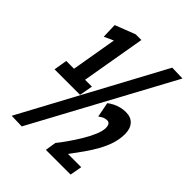

<svg xmlns="http://www.w3.org/2000/svg" viewBox="-206 -822 932 932"><g transform="rotate(45 260.0 -356.0)"><path d="M26.2 -305.3 37.6 -374.1H91L130.9 -607.7L83 -585.9L80.6 -663.6L184.6 -703.9H223.6L166.8 -374.1H213.8L201.3 -305.3ZM109.5 3.3 38.5 1.2 424.4 -715 496.8 -712.9ZM272.8 0.9 281.6 -55.1Q296.9 -73.8 317.4 -103Q338 -132.1 357.8 -164.7Q377.7 -197.4 390.7 -228.1Q403.8 -258.8 403.8 -280.2Q403.8 -293.8 398.7 -302.4Q393.6 -311.1 381.7 -311.1Q370 -311.1 360.3 -306.8Q350.6 -302.5 338.1 -293.2L323.2 -370Q336.4 -380.6 351.5 -387.9Q366.6 -395.3 383.5 -399.5Q400.3 -403.7 418 -403.7Q436 -403.7 449.5 -398.3Q462.9 -392.9 472.1 -382.4Q481.3 -372 485.9 -357.5Q490.5 -343 490.5 -325.5Q490.5 -290.5 479.9 -257.1Q469.2 -223.8 451.1 -191Q432.9 -158.1 410.1 -126Q387.2 -93.8 362.8 -60.9H453.6L442.5 0.9Z"/></g></svg>

Font: Georama
Style: Italic
Weight: 400
Width: 2
Italic angle: -9°
Designer: Jean-Baptiste Levee
Foundry: Production Type
Version: Version 1.000